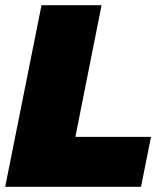

<svg xmlns="http://www.w3.org/2000/svg" viewBox="-25 -720 628 740"><path d="M518.5 0H-5L135 -700H366.5L265.5 -192.5H557Z"/></svg>

Font: Argentum Sans Black
Style: Italic
Weight: 900
Italic angle: -11°
Designer: Julieta Ulanovsky (font), Cristiano Sobral (main changes and remaster)
Foundry: Julieta Ulanovsky (font), Cristiano Sobral (main changes and remaster)
Version: Version 2.007;June 15, 2022;FontCreator 14.0.0.2814 64-bit; 